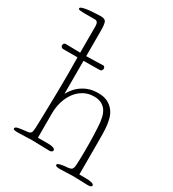

<svg xmlns="http://www.w3.org/2000/svg" viewBox="-238 -931 994 1104"><g transform="rotate(30 258.5 -378.5)"><path d="M445 -293Q448 -267 448.5 -241Q449 -215 449 -176V32H493Q513 32 530 36Q547 40 547 50Q547 61 518 61Q502 61 473.5 59.5Q445 58 424 58Q402 58 376.5 59.5Q351 61 337 61Q306 61 306 50Q306 45 312 42Q318 39 328 36.5Q338 34 349 33Q360 32 371 31Q391 29 397.5 22.5Q404 16 406 0Q407 -11 407.5 -26.5Q408 -42 408.5 -59Q409 -76 409 -92Q409 -108 409 -120Q409 -132 409 -152.5Q409 -173 408 -197Q407 -221 406 -245.5Q405 -270 403 -288Q401 -302 397 -321Q393 -340 382.5 -357.5Q372 -375 352 -387Q332 -399 299 -399Q261 -399 231 -382Q201 -365 180 -336.5Q159 -308 148 -270.5Q137 -233 137 -193V-32H210Q226 -32 239 -27.5Q252 -23 252 -14Q252 -8 246 -4Q240 0 232 0Q203 0 171 -1.5Q139 -3 116 -3Q93 -3 70.5 -1.5Q48 0 25 0Q11 0 1 -1.5Q-9 -3 -9 -10Q-9 -20 12 -24Q33 -28 71 -32Q85 -34 90.5 -41.5Q96 -49 97 -72Q98 -94 99 -133Q100 -172 101 -221Q102 -270 103 -325.5Q104 -381 104 -436Q104 -456 103.5 -484.5Q103 -513 103 -546H7Q0 -546 -4.5 -551.5Q-9 -557 -9 -562Q-9 -567 -5 -573Q-1 -579 7 -579Q13 -579 23.5 -578.5Q34 -578 47.5 -578Q61 -578 75.5 -577.5Q90 -577 103 -577V-753Q103 -785 81 -785H11Q-3 -785 -16.5 -786.5Q-30 -788 -30 -795Q-30 -802 -12 -807Q6 -812 29.5 -814Q53 -816 74 -817Q95 -818 101 -818Q130 -818 136.5 -802Q143 -786 143 -745V-577Q178 -577 206 -578.5Q234 -580 256 -580Q260 -580 263.5 -575Q267 -570 267 -565Q267 -560 263 -553.5Q259 -547 248 -547Q231 -547 202.5 -546.5Q174 -546 143 -546V-327Q169 -375 212 -401.5Q255 -428 309 -428Q350 -428 375.5 -414Q401 -400 416 -379Q431 -358 437 -334.5Q443 -311 445 -293Z"/></g></svg>

Font: Life Savers
Style: Regular
Weight: 400
Designer: Pablo Impallari, Rodrigo Fuenzalida, Brenda Gallo
Foundry: Pablo Impallari, Rodrigo Fuenzalida, Brenda Gallo
Version: Version 3.001; ttfautohint (v0.95) -l 8 -r 50 -G 200 -x 14 -